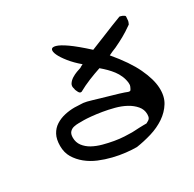

<svg xmlns="http://www.w3.org/2000/svg" viewBox="-115 -598 736 730"><g transform="rotate(-30 252.5 -233.0)"><path d="M266.6 -364.3Q240.2 -386.7 222.7 -408.7Q205.1 -430.7 197.8 -446.8Q190.4 -462.9 193.8 -471.2Q197.3 -479.5 213.4 -475.1Q229.5 -470.7 257.3 -451.2Q285.2 -431.6 329.1 -391.6L399.4 -419.9Q434.6 -434.6 478.5 -451.2Q479.5 -451.2 482.9 -450.2Q486.3 -449.2 490.2 -447.8Q494.1 -446.3 496.6 -444.3Q499 -442.4 500 -441.4Q501 -439.5 500 -431.6Q499 -423.8 499 -419.9Q499 -418.9 497.1 -414.1Q495.1 -409.2 494.1 -407.2Q478.5 -396.5 468.8 -390.1Q459 -383.8 449.2 -378.4Q439.5 -373 429.2 -367.7Q418.9 -362.3 406.2 -356.4L389.6 -349.6Q381.8 -345.7 373 -341.8Q425.8 -279.3 449.2 -229.5Q472.7 -179.7 474.6 -141.6Q476.6 -103.5 460.4 -77.1Q444.3 -50.8 417 -32.2Q389.6 -13.7 355.5 -3.4Q321.3 6.8 288.1 11.7Q267.6 11.7 241.2 8.8Q214.8 5.9 187 -1Q159.2 -7.8 132.3 -19Q105.5 -30.3 84.5 -47.4Q63.5 -64.5 50.3 -86.4Q37.1 -108.4 37.1 -137.7Q37.1 -167 47.4 -186Q57.6 -205.1 75.2 -216.3Q92.8 -227.5 114.3 -232.4Q135.7 -237.3 158.2 -237.3Q163.1 -237.3 168.9 -236.8Q174.8 -236.3 180.7 -236.3Q186.5 -236.3 191.4 -235.8Q196.3 -235.4 196.3 -235.4Q207 -234.4 231 -227.1Q254.9 -219.7 281.2 -212.4Q307.6 -205.1 331.5 -197.8Q355.5 -190.4 364.3 -186.5Q366.2 -186.5 367.2 -186Q368.2 -185.5 369.1 -185.5L373 -186.5Q374 -186.5 375.5 -189Q377 -191.4 378.4 -194.3Q379.9 -197.3 381.3 -200.7Q382.8 -204.1 382.8 -206.1V-215.8Q380.9 -232.4 374.5 -247.1Q368.2 -261.7 358.9 -273.9Q349.6 -286.1 338.4 -297.4Q327.1 -308.6 314.5 -319.3Q288.1 -310.5 261.7 -299.8Q235.4 -289.1 210.9 -275.4Q206.1 -274.4 203.1 -276.9Q200.2 -279.3 197.8 -284.2Q195.3 -289.1 193.8 -293Q192.4 -296.9 192.4 -299.8Q187.5 -312.5 193.8 -322.3Q200.2 -332 210.9 -338.9Q221.7 -345.7 233.4 -350.1Q245.1 -354.5 252 -356.4Q255.9 -359.4 259.3 -360.8Q262.7 -362.3 266.6 -364.3ZM94.7 -140.6Q94.7 -120.1 106.4 -104.5Q118.2 -88.9 136.7 -78.6Q155.3 -68.4 178.7 -62Q202.1 -55.7 224.6 -51.8Q247.1 -47.9 267.1 -46.9Q287.1 -45.9 299.8 -45.9Q302.7 -45.9 312.5 -46.4Q322.3 -46.9 332 -47.4Q341.8 -47.9 351.6 -47.9Q361.3 -47.9 364.3 -47.9Q377 -53.7 380.9 -59.6Q384.8 -65.4 384.8 -77.1Q384.8 -97.7 371.1 -113.8Q357.4 -129.9 336.9 -141.1Q316.4 -152.3 290.5 -159.2Q264.6 -166 240.7 -169.9Q216.8 -173.8 195.8 -175.8Q174.8 -177.7 165 -177.7Q155.3 -177.7 143.1 -177.7Q130.9 -177.7 120.1 -175.3Q109.4 -172.9 102.1 -165Q94.7 -157.2 94.7 -140.6Z"/></g></svg>

Font: Swanky and Moo Moo
Style: Regular
Weight: 400
Designer: Kimberly Geswein
Foundry: Kimberly Geswein
Version: Version 1.002 2001